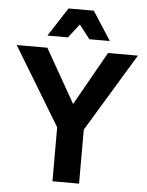

<svg xmlns="http://www.w3.org/2000/svg" viewBox="-60 -951 763 999"><g transform="rotate(5 321.5 -451.5)"><path d="M5 -690H165L324 -410L482 -690H638L391 -282V0H252V-282ZM160 -753 257 -903H389L486 -753H379L323 -825L267 -753Z"/></g></svg>

Font: Radio Canada SemiBold
Style: Regular
Weight: 600
Designer: Charles Daoud, Etienne Aubert Bonn, Alexandre Saumier Demers, Jacques Le Bailly
Foundry: Radio-Canada
Version: Version 2.104; ttfautohint (v1.8.4.7-5d5b);gftools[0.9.28.de